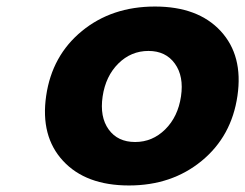

<svg xmlns="http://www.w3.org/2000/svg" viewBox="-20 -565 755 591"><path d="M122.1 -270Q140.1 -394 232.2 -469.5Q324.2 -544.9 457 -544.9Q589.4 -544.9 659.2 -469.5Q729 -394 710.9 -270Q692.9 -145.5 600.8 -69.8Q508.8 5.9 377 5.9Q244.1 5.9 174.1 -69.8Q104 -145.5 122.1 -270ZM295.9 -268.1Q286.6 -205.1 314.5 -166.5Q342.3 -127.9 396 -127.9Q449.2 -127.9 488.5 -166.7Q527.8 -205.6 537.1 -268.1Q546.4 -330.1 518.3 -369.1Q490.2 -408.2 437 -408.2Q383.3 -408.2 344.2 -369.4Q305.2 -330.6 295.9 -268.1Z"/></svg>

Font: Trueno
Style: Bold Italic
Weight: 700
Designer: Julieta Ulanovsky
Foundry: Julieta Ulanovsky
Version: Version 3.001b | FøM Fix